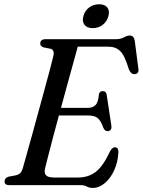

<svg xmlns="http://www.w3.org/2000/svg" viewBox="-20 -888 684 921"><path d="M366 0H23.5Q1.5 0 2 -18.5Q2 -34.5 21 -40.5L55.5 -47Q69 -50 76.8 -57.5Q84.5 -65 89.5 -81.5Q94.5 -100 105.8 -140Q117 -180 131.8 -233Q146.5 -286 162.2 -343.8Q178 -401.5 192.8 -455.8Q207.5 -510 219 -552.8Q230.5 -595.5 235.5 -617.5Q243 -648.5 223 -654L189.5 -660.5Q173 -666 173 -678.5Q173 -700 198.5 -700H535Q559 -700 574.2 -708.8Q589.5 -717.5 602.5 -717.5Q622.5 -717.5 626.5 -692L643.5 -560.5Q648 -534.5 627.5 -532.5Q607.5 -530 597 -558.5Q578.5 -621.5 556.8 -642.8Q535 -664 501 -664H353Q345.5 -637 332.8 -590.5Q320 -544 304.2 -487Q288.5 -430 272.5 -370.5H402Q424 -370.5 437.8 -383.8Q451.5 -397 454.5 -436Q458.5 -451 472 -451Q489.5 -451 492 -432L514 -286.5Q516 -272 510.8 -265.5Q505.5 -259 497 -259Q482.5 -258.5 475.5 -275.5Q463.5 -310 448 -322Q432.5 -334 403.5 -334H262.5Q247 -276.5 233.2 -224.8Q219.5 -173 209.8 -134.8Q200 -96.5 196 -79.5Q191 -58.5 200.5 -47.5Q210 -36.5 240 -36.5H354.5Q404.5 -36.5 439.8 -64Q475 -91.5 507.5 -161.5Q518 -181.5 531 -181.5Q548.5 -181.5 548 -157.5Q545.5 -110.5 528 -71.8Q510.5 -33 483 -9.8Q455.5 13.5 424.5 13.5Q409 13.5 396.5 6.8Q384 0 366 0ZM425 -753Q397.5 -753 385.2 -769Q373 -785 380 -810.5Q386.5 -836 407 -851.8Q427.5 -867.5 455.5 -867.5Q483 -867.5 495 -851.8Q507 -836 500 -810.5Q493.5 -785.5 473 -769.2Q452.5 -753 425 -753Z"/></svg>

Font: Fraunces 72pt Soft
Style: Italic
Weight: 400
Italic angle: -16°
Version: Version 1.000;[b76b70a41]